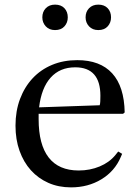

<svg xmlns="http://www.w3.org/2000/svg" viewBox="-20 -800 600 830"><path d="M512 -308 519 -314C517.7 -388.7 499.7 -445 465 -483C430.3 -521 380 -540 314 -540C274 -540 237.7 -533.2 205 -519.5C172.3 -505.8 144.3 -486.5 121 -461.5C97.7 -436.5 79.5 -406.7 66.5 -372C53.5 -337.3 47 -299 47 -257C47 -217 52.8 -180.7 64.5 -148C76.2 -115.3 92.5 -87.3 113.5 -64C134.5 -40.7 159.7 -22.5 189 -9.5C218.3 3.5 251 10 287 10C336.3 10 380.2 -1.7 418.5 -25C456.8 -48.3 484.7 -80.3 502 -121L508 -135L491 -145L479 -130C461.7 -108.7 439 -92.2 411 -80.5C383 -68.8 352.7 -63 320 -63C262.7 -63 219.5 -81.7 190.5 -119C161.5 -156.3 147 -211.7 147 -285V-308ZM305 -509C377.7 -509 414 -468 414 -386C414 -378 413.8 -370.2 413.5 -362.5C413.2 -354.8 412.3 -349 411 -345L149 -336C155.7 -392 172.3 -434.8 199 -464.5C225.7 -494.2 261 -509 305 -509ZM163 -725C163 -709.7 168 -696.7 178 -686C188 -675.3 201.3 -670 218 -670C235.3 -670 248.8 -675.3 258.5 -686C268.2 -696.7 273 -709.7 273 -725C273 -741 268.2 -754.2 258.5 -764.5C248.8 -774.8 235.3 -780 218 -780C201.3 -780 188 -774.8 178 -764.5C168 -754.2 163 -741 163 -725ZM350 -725C350 -709.7 355 -696.7 365 -686C375 -675.3 388.3 -670 405 -670C422.3 -670 435.8 -675.3 445.5 -686C455.2 -696.7 460 -709.7 460 -725C460 -741 455.2 -754.2 445.5 -764.5C435.8 -774.8 422.3 -780 405 -780C388.3 -780 375 -774.8 365 -764.5C355 -754.2 350 -741 350 -725Z"/></svg>

Font: Libre Caslon Text
Style: Regular
Weight: 400
Designer: Pablo Impallari, Rodrigo Fuenzalida
Foundry: Pablo Impallari, Rodrigo Fuenzalida
Version: Version 1.000; ttfautohint (v0.93) -l 8 -r 50 -G 200 -x 14 -